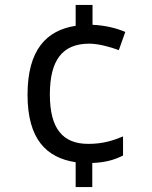

<svg xmlns="http://www.w3.org/2000/svg" viewBox="-20 -744 612 774"><path d="M353 -644V-724H285V-640C168 -622 91 -544 91 -362C91 -183 167 -108 285 -90V10H352V-87C404 -89 440 -99 476 -117V-194C435 -177 394 -164 336 -164C234 -164 181 -224 181 -363C181 -501 231 -568 340 -568C376 -568 424 -555 459 -542L485 -615C452 -630 403 -642 353 -644Z"/></svg>

Font: Noto Sans Bengali
Style: Regular
Weight: 400
Designer: Jelle Bosma - Monotype Design Team
Foundry: Monotype Imaging Inc.
Version: Version 2.003